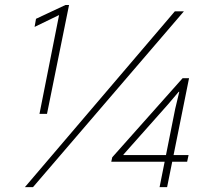

<svg xmlns="http://www.w3.org/2000/svg" viewBox="-20 -766 863 786"><path d="M141.6 -299.8 224.6 -718.3 233.4 -710 121.6 -655.8 127.4 -689 248 -745.6H262.7L172.4 -299.8ZM82 0 695.8 -719.7H732.9L115.2 0ZM633.3 0 697.3 -320.8 713.9 -390.1H711.4L668 -338.9L485.4 -133.3V-131.3H752L746.1 -104H435.5L439.5 -122.1L727.5 -445.8H753.9L664.1 0Z"/></svg>

Font: Reddit Sans ExtraLight
Style: Italic
Weight: 250
Italic angle: -11.25°
Designer: Stephen Hutchings
Version: Version 1.013